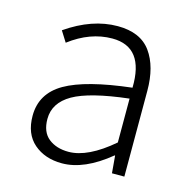

<svg xmlns="http://www.w3.org/2000/svg" viewBox="-88 -633 722 731"><g transform="rotate(15 273.5 -267.0)"><path d="M217.8 12.7Q150.4 12.7 106.9 -24.9Q63.5 -62.5 63.5 -133.8Q63.5 -221.7 144 -268.1Q224.6 -314.5 403.3 -335Q407.2 -496.1 281.2 -496.1Q194.3 -496.1 113.3 -434.6L86.9 -476.6Q188.5 -546.9 289.1 -546.9Q378.9 -546.9 419.9 -490.2Q460.9 -433.6 460.9 -337.9V0H412.1L406.2 -68.4H404.3Q305.7 12.7 217.8 12.7ZM230.5 -36.1Q306.6 -36.1 403.3 -119.1V-292Q250 -274.4 185.5 -237.3Q121.1 -200.2 121.1 -136.7Q121.1 -85 151.9 -60.5Q182.6 -36.1 230.5 -36.1Z"/></g></svg>

Font: Gen Shin Gothic Light
Style: Regular
Weight: 200
Designer: [Source Han Sans]
Ryoko NISHIZUKA  (kana & ideographs); Paul D. Hunt (Latin, Greek & Cyrillic); Wenlong ZHANG  (bopomofo
Version: Version 1.002.20150607